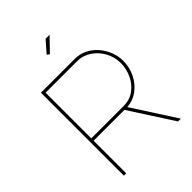

<svg xmlns="http://www.w3.org/2000/svg" viewBox="-260 -1041 1162 1162"><g transform="rotate(-45 321.0 -460.5)"><path d="M99 0V-710H388Q432 -710 468.5 -691.5Q505 -673 531.5 -642Q558 -611 573 -573Q588 -535 588 -495Q588 -440 565 -392.5Q542 -345 501.5 -314Q461 -283 407 -279L587 0H563L383 -279H119V0ZM119 -299H395Q449 -299 487.5 -327.5Q526 -356 547 -401Q568 -446 568 -495Q568 -546 544 -590.5Q520 -635 479 -662.5Q438 -690 388 -690H119ZM302 -836 286 -848 350 -921H384Z"/></g></svg>

Font: Raleway Thin Thin
Style: Regular
Weight: 250
Version: Version 4.026